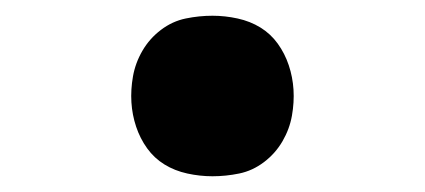

<svg xmlns="http://www.w3.org/2000/svg" viewBox="-20 -462 540 244"><path d="M250 -238Q234 -238 218 -241.5Q202 -245 189 -253Q176 -261 167 -273.5Q158 -286 153 -301Q148 -316 147 -332Q146 -348 149 -365Q152 -382 161 -397.5Q170 -413 184.5 -424Q199 -435 216 -438.5Q233 -442 250 -442Q266 -442 282 -438.5Q298 -435 311 -427Q324 -419 333 -406.5Q342 -394 347 -379Q352 -364 353 -348Q354 -332 351 -315Q348 -298 339 -282.5Q330 -267 315.5 -256Q301 -245 284 -241.5Q267 -238 250 -238Z"/></svg>

Font: Iosevka Term Curly XBd Obl
Style: Regular
Weight: 800
Italic angle: -9°
Designer: Belleve Invis
Foundry: Belleve Invis
Version: Version 32.3.0